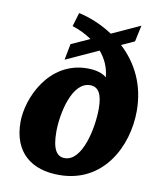

<svg xmlns="http://www.w3.org/2000/svg" viewBox="-86 -840 777 919"><g transform="rotate(10 302.0 -380.0)"><path d="M264 10C478 10 577 -183 577 -356C577 -484 525 -583 448 -654L511 -683L528 -762L390 -699C339 -733 282 -757 224 -770L204 -703C239 -692 271 -676 299 -657L209 -616L194 -538L352 -610C381 -576 399 -536 403 -489C384 -506 351 -516 310 -516C122 -516 38 -323 38 -208C38 -58 132 11 264 10ZM276 -74C237 -74 215 -107 215 -192C215 -280 248 -439 336 -439C376 -439 396 -407 396 -335C396 -241 362 -74 276 -74Z"/></g></svg>

Font: Noto Serif SemiCondensed Black
Style: Italic
Weight: 900
Width: 4
Italic angle: -12°
Designer: Monotype Design Team
Foundry: Monotype Imaging Inc.
Version: Version 2.014